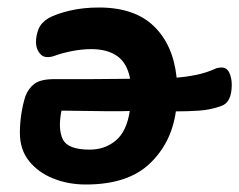

<svg xmlns="http://www.w3.org/2000/svg" viewBox="-20 -487 638 512"><path d="M571 -307Q585 -307 591.5 -293Q598 -279 598 -261Q598 -213 569 -204Q541 -194 511 -192Q481 -190 449 -190Q437 -105 378.5 -50Q320 5 209 5Q162 5 122 -11Q82 -27 57.5 -57.5Q33 -88 33 -133Q33 -158 37 -184Q41 -210 48 -231Q56 -252 72.5 -264Q89 -276 125 -276Q184 -276 221.5 -276Q259 -276 283 -276.5Q307 -277 327 -277Q319 -319 292.5 -337.5Q266 -356 224 -356Q199 -356 173 -351Q147 -346 128 -339Q101 -329 88.5 -342Q76 -355 76 -375Q76 -393 83 -410Q90 -427 110 -439Q130 -450 165.5 -458.5Q201 -467 244 -467Q339 -467 390.5 -417Q442 -367 451 -280Q477 -282 504 -287.5Q531 -293 557 -305Q565 -307 571 -307ZM219 -88Q260 -88 289 -112.5Q318 -137 326 -191Q303 -190 260.5 -190.5Q218 -191 144 -192Q134 -143 147.5 -115.5Q161 -88 219 -88Z"/></svg>

Font: Pacifico
Style: Regular
Weight: 400
Designer: Vernon Adams
Foundry: Vernon Adams
Version: Version 3.010; ttfautohint (v1.8.4.7-5d5b)